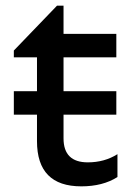

<svg xmlns="http://www.w3.org/2000/svg" viewBox="-20 -650 475 680"><path d="M396 -23Q344 10 268 10Q111 10 111 -150V-244H29V-327H111V-447H29V-471L182 -630H205V-530H392V-447H205V-327H392V-244H205V-160Q205 -75 291 -75Q350 -75 396 -104Z"/></svg>

Font: Roundo Medium
Style: Regular
Weight: 500
Designer: Namrata Goyal (Gurmukhi), Shiva Nallaperumal (Latin)
Foundry: Indian Type Foundry
Version: Version 1.000;PS 1.0;hotconv 1.0.88;makeotf.lib2.5.647800